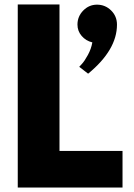

<svg xmlns="http://www.w3.org/2000/svg" viewBox="-20 -845 605 865"><path d="M248 -825V-165H532V0H60V-825ZM417 -824Q381 -824 355 -797.5Q329 -771 329 -734Q329 -705 348 -683Q367 -661 396 -654Q391 -625 376 -597.5Q361 -570 349 -557L337 -544L377 -513Q507 -620 507 -734Q507 -772 480.5 -798Q454 -824 417 -824Z"/></svg>

Font: Hussar
Style: BoldWeb
Weight: 700
Foundry: Cannot Into Space Fonts
Version: Version 2.00